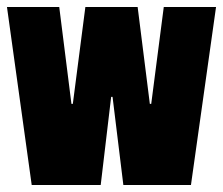

<svg xmlns="http://www.w3.org/2000/svg" viewBox="-20 -531 640 551"><path d="M71 0 0 -511H150L185 -233H189L225 -511H375L410 -233H414L450 -511H600L528 0H334L303 -253H299L269 0Z"/></svg>

Font: Chivo Mono Black
Style: Regular
Weight: 900
Designer: Hector Gatti
Foundry: Omnibus-Type
Version: Version 1.008